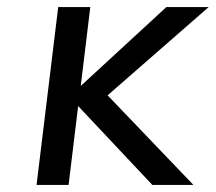

<svg xmlns="http://www.w3.org/2000/svg" viewBox="-20 -521 608 541"><path d="M83 0 144 -501H234.4L207.5 -278.8L448.7 -501H567.9L283.2 -252.4L524.9 0H409.2L200.2 -222.2L173.3 0Z"/></svg>

Font: Ride
Style: Italic
Weight: 400
Version: Version 3.000